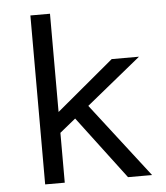

<svg xmlns="http://www.w3.org/2000/svg" viewBox="-50 -726 665 771"><g transform="rotate(-5 282.0 -340.5)"><path d="M101 0V-681H180V-285L411 -478H521L301 -299L532 0H435L244 -253L180 -201V0Z"/></g></svg>

Font: Karmilla
Style: Regular
Weight: 400
Designer: Jonathan Pinhorn
Version: Version 1.000